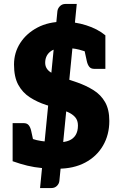

<svg xmlns="http://www.w3.org/2000/svg" viewBox="-20 -847 614 973"><path d="M183 106 271 -791Q273 -805 284 -816Q295 -827 312 -827H369L281 69Q280 83 269 94.5Q258 106 240 106ZM273 8Q229 8 191.5 4.5Q154 1 118.5 -7.5Q83 -16 44 -30V-137L99 -163Q143 -139 189 -132.5Q235 -126 278 -126Q309 -126 330.5 -135Q352 -144 363.5 -163Q375 -182 375 -211Q375 -237 361 -253Q347 -269 323 -279.5Q299 -290 271 -298Q243 -306 214 -315Q168 -330 131 -354Q94 -378 72.5 -417.5Q51 -457 51 -520Q51 -580 82.5 -629Q114 -678 170 -707.5Q226 -737 301 -737Q359 -737 416.5 -719Q474 -701 514 -668V-584L445 -574Q414 -587 381 -595.5Q348 -604 303 -604Q256 -604 232.5 -583.5Q209 -563 209 -529Q209 -500 234 -482.5Q259 -465 297 -453.5Q335 -442 372 -429Q417 -413 454 -390Q491 -367 512.5 -329.5Q534 -292 534 -234Q534 -164 502 -109Q470 -54 411.5 -23Q353 8 273 8ZM405 -606 514 -584V-498H458Q441 -498 432.5 -508.5Q424 -519 420 -537ZM153 -115 44 -137V-223H100Q117 -223 125.5 -212.5Q134 -202 138 -184Z"/></svg>

Font: Aleo Black
Style: Regular
Weight: 900
Designer: Alessio Laiso
Foundry: Alessio Laiso
Version: Version 2.001;gftools[0.9.29]